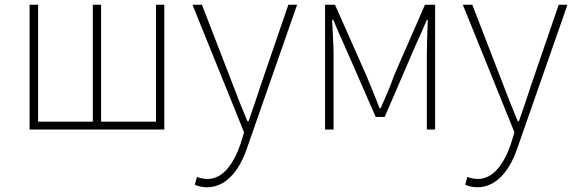

<svg xmlns="http://www.w3.org/2000/svg" viewBox="-20 -547 2430 811"><path d="M105 0H674V-527H639V-33H407V-527H372V-33H141V-527H105Z M854 244C945 244 998 156 1025 74L1235 -527H1198L1080 -183C1065 -138 1047 -82 1030 -35H1025C1005 -82 983 -138 966 -183L833 -527H793L1011 12L996 61C967 145 922 209 856 209C840 209 823 205 812 200L803 233C816 240 836 244 854 244Z M1353 0H1389V-318C1389 -357 1385 -412 1383 -463H1388C1403 -425 1418 -392 1434 -357L1567 -53H1605L1736 -357C1752 -392 1767 -425 1783 -463H1787C1785 -412 1783 -357 1783 -318V0H1818V-527H1775L1644 -227C1629 -182 1608 -136 1588 -90H1583C1566 -136 1546 -182 1528 -227L1395 -527H1353Z M1996 244C2087 244 2140 156 2167 74L2377 -527H2340L2222 -183C2207 -138 2189 -82 2172 -35H2167C2147 -82 2125 -138 2108 -183L1975 -527H1935L2153 12L2138 61C2109 145 2064 209 1998 209C1982 209 1965 205 1954 200L1945 233C1958 240 1978 244 1996 244Z"/></svg>

Font: Noto Sans T Chinese Thin
Style: Regular
Weight: 100
Designer: Ryoko NISHIZUKA (kana & ideographs); Paul D. Hunt (Latin, Greek & Cyrillic); Wenlong ZHANG (bopomofo); Sandoll Communica
Foundry: Adobe Systems Incorporated
Version: Version 1.000;PS 1;hotconv 1.0.78;makeotf.lib2.5.61930